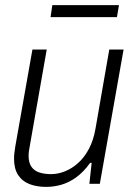

<svg xmlns="http://www.w3.org/2000/svg" viewBox="-20 -720 524 752"><path d="M161 12Q124 12 95.5 1Q67 -10 51 -34.5Q35 -59 35 -98Q35 -110 36.5 -122Q38 -134 40 -147L107 -526H163L97 -150Q95 -140 93.5 -129.5Q92 -119 92 -110Q92 -83 103 -67Q114 -51 134 -44.5Q154 -38 180 -38Q207 -38 234.5 -49Q262 -60 286 -81.5Q310 -103 328 -136.5Q346 -170 354 -216L408 -526H464L371 0H330L339 -82H333Q307 -46 278.5 -25.5Q250 -5 220.5 3.5Q191 12 161 12ZM178 -653 185 -700H446L438 -653Z"/></svg>

Font: Archivo SemiCondensed ExtraLight
Style: Italic
Weight: 250
Width: 4
Italic angle: -10°
Designer: Hector Gatti
Foundry: Omnibus-Type
Version: Version 2.001